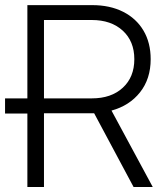

<svg xmlns="http://www.w3.org/2000/svg" viewBox="-28 -748 644 768"><path d="M81.5 0V-293.9H-7.8V-354.5H81.5V-727.5H340.8Q411.6 -727.5 464.4 -700.9Q517.1 -674.3 545.9 -625.7Q574.7 -577.1 574.7 -511.2Q574.7 -432.6 532.2 -378.9Q489.7 -325.2 418 -305.7L583 0H506.3L348.6 -294.9Q342.3 -294.9 336.4 -294.9H147.9V0ZM147.9 -354.5H339.4Q417 -354.5 463.1 -397Q509.3 -439.5 509.3 -511.2Q509.3 -583 462.9 -625.5Q416.5 -668 338.9 -668H147.9Z"/></svg>

Font: Inter Display Light
Style: Regular
Weight: 300
Designer: Rasmus Andersson
Foundry: rsms
Version: Version 4.000;git-a52131595